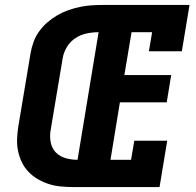

<svg xmlns="http://www.w3.org/2000/svg" viewBox="-20 -755 790 775"><path d="M274 0Q249 0 224 -2.5Q199 -5 176 -12.5Q153 -20 132.5 -32Q112 -44 95.5 -61Q79 -78 68.5 -99.5Q58 -121 53 -145Q48 -169 49 -194.5Q50 -220 54 -245L103 -538Q107 -562 115 -584.5Q123 -607 137.5 -627.5Q152 -648 171 -664.5Q190 -681 211.5 -693.5Q233 -706 256 -714Q279 -722 302.5 -727Q326 -732 349.5 -733.5Q373 -735 396 -735H745L714 -548H581L594 -625H511L482 -452H671L653 -342H464L426 -110H509L522 -187H655L624 0ZM293 -110 378 -625Q354 -625 330 -620Q306 -615 285 -601.5Q264 -588 250.5 -566Q237 -544 233 -520L184 -227Q180 -203 185 -179Q190 -155 206 -139Q222 -123 245 -116.5Q268 -110 293 -110Z"/></svg>

Font: Iosevka Etoile XBdObl
Style: Regular
Weight: 800
Italic angle: -9°
Designer: Belleve Invis
Foundry: Belleve Invis
Version: Version 15.5.2; ttfautohint (v1.8.4)